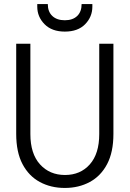

<svg xmlns="http://www.w3.org/2000/svg" viewBox="-20 -916 640 948"><path d="M300 12Q231 12 176.5 -17.5Q122 -47 91 -106Q60 -165 60 -255V-700H130V-254Q130 -157 177.5 -104.5Q225 -52 301 -52Q377 -52 423.5 -104.5Q470 -157 470 -254V-700H540V-255Q540 -165 509 -106Q478 -47 423.5 -17.5Q369 12 300 12ZM300 -760Q236 -760 200 -796.5Q164 -833 164 -883V-896H216Q216 -858 238.5 -837Q261 -816 300 -816Q339 -816 361 -837Q383 -858 383 -896H436V-883Q436 -833 400.5 -796.5Q365 -760 300 -760Z"/></svg>

Font: DM Mono Light
Style: Regular
Weight: 300
Designer: Colophon Foundry
Foundry: Colophon Foundry
Version: Version 1.000; ttfautohint (v1.8.2.53-6de2)